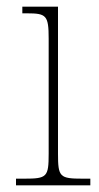

<svg xmlns="http://www.w3.org/2000/svg" viewBox="-20 -556 298 576"><path d="M28 0H251V-20H228C159 -20 154 -25 154 -95V-536H47V-516H61C119 -516 126 -510 126 -440V-95C126 -25 121 -20 53 -20H28Z"/></svg>

Font: Noto Serif Sinhala SemiCondensed Thin
Style: Regular
Weight: 100
Width: 4
Designer: Jelle Bosma - Monotype Design Team
Foundry: Monotype Imaging Inc.
Version: Version 2.007